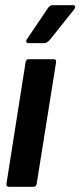

<svg xmlns="http://www.w3.org/2000/svg" viewBox="-20 -723 311 743"><path d="M16 0Q3 0 5 -12L79 -482Q81 -494 92 -494H186Q199 -494 197 -482L122 -12Q120 0 109 0ZM90 -556Q84 -556 82 -561Q80 -566 84 -571L165 -691Q172 -703 185 -703H262Q269 -703 270.5 -698.5Q272 -694 268 -688L173 -569Q162 -556 150 -556Z"/></svg>

Font: Sofia Sans Extra Condensed ExtraBold
Style: Italic
Weight: 800
Italic angle: -9°
Designer: Botio Nikoltchev, Ani Petrova
Foundry: lettersoup
Version: Version 4.101; ttfautohint (v1.8.4.7-5d5b)